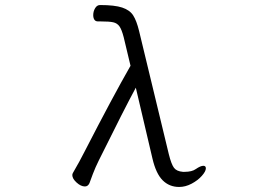

<svg xmlns="http://www.w3.org/2000/svg" viewBox="-20 -734 1040 762"><path d="M757 -63Q776 -76 787 -76Q797 -76 797 -66Q797 -54 781 -36Q765 -18 740.5 -5Q716 8 691 8Q652 8 625.5 -18.5Q599 -45 585 -105L519 -386Q475 -305 372 -97Q359 -71 348.5 -43.5Q338 -16 335 -7Q329 6 317 6Q301 6 284 -9.5Q267 -25 267 -39Q267 -43 269 -47Q297 -95 316 -133Q427 -349 498 -473L471 -586Q463 -617 454 -629.5Q445 -642 429.5 -645.5Q414 -649 380 -649H369Q359 -649 354.5 -656Q350 -663 350 -674Q350 -689 357.5 -701.5Q365 -714 377 -714Q435 -714 465 -704Q495 -694 508.5 -673Q522 -652 532 -611L650 -122Q660 -82 670.5 -68Q681 -54 706 -52H712Q742 -52 757 -63Z"/></svg>

Font: Iansui
Style: Regular
Weight: 400
Designer: But Ko / Fontworks Inc.
Foundry: zi-hi.com / Fontworks Inc.
Version: Version 1.002